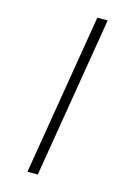

<svg xmlns="http://www.w3.org/2000/svg" viewBox="-141 -896 782 1111"><g transform="rotate(15 250.0 -340.0)"><path d="M139 143 299 -823H361L201 143Z"/></g></svg>

Font: Iosevka Slab Light Oblique
Style: Regular
Weight: 300
Italic angle: -9°
Monospace: yes
Designer: Belleve Invis
Foundry: Belleve Invis
Version: Version 11.1.1; ttfautohint (v1.8.3)